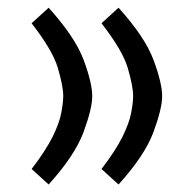

<svg xmlns="http://www.w3.org/2000/svg" viewBox="-20 -476 502 507"><path d="M223.6 -222.2C223.6 -244.1 216.3 -275.9 201.2 -316.9C186 -357.9 154.8 -404.3 108.4 -455.6L63.5 -414.6C100.1 -367.2 123.5 -328.1 132.8 -296.4C142.1 -264.6 147 -239.7 147 -222.7C147 -210 145 -194.8 141.6 -177.2C138.2 -159.2 130.4 -138.2 118.7 -114.3C106.4 -90.3 88.4 -62 63.5 -29.8L108.4 11.2C154.8 -40 185.5 -86.4 200.7 -127.4C215.8 -168.5 223.6 -200.2 223.6 -222.2ZM408.2 -222.2C408.2 -244.1 400.9 -275.9 385.7 -316.9C370.6 -357.9 339.4 -404.3 293 -455.6L248 -414.6C284.7 -367.2 308.1 -328.1 317.4 -296.4C326.7 -264.6 331.5 -239.7 331.5 -222.7C331.5 -210 329.6 -194.8 326.2 -177.2C322.8 -159.2 314.9 -138.2 303.2 -114.3C291 -90.3 272.9 -62 248 -29.8L293 11.2C339.4 -40 370.1 -86.4 385.3 -127.4C400.4 -168.5 408.2 -200.2 408.2 -222.2Z"/></svg>

Font: Vazir
Style: Regular
Weight: 400
Designer: Saber Rastikerdar
Foundry: Saber Rastikerdar
Version: Version 27.002;January 24, 2021;FontCreator 13.0.0.2683 64-b